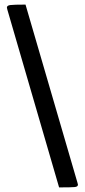

<svg xmlns="http://www.w3.org/2000/svg" viewBox="-20 -785 369 835"><path d="M319 18Q319 27 305 28.5Q291 30 237 30L12 -743L10 -752Q10 -761 24.5 -763Q39 -765 91 -765L317 10Z"/></svg>

Font: Yanone Kaffeesatz
Style: Regular
Weight: 400
Designer: Yanone (Cyrillic: Daniel Pouzeot & Huerta Tipografica)
Foundry: Yanone
Version: Version 1.100;PS 001.100;hotconv 1.0.70;makeotf.lib2.5.58329